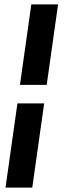

<svg xmlns="http://www.w3.org/2000/svg" viewBox="-20 -731 299 883"><path d="M194.8 -340.8H71.8L124 -710.9H247.1ZM5.4 131.8 60.1 -255.4H183.1L128.4 131.8Z"/></svg>

Font: Robert Sans ExtraBold
Style: Italic
Weight: 800
Italic angle: -8°
Designer: Christian Robertson (extended by Adam Twardoch)
Foundry: Google
Version: Version 12.135;April 2, 2019;FontCreator 11.5.0.2425 64-bit;